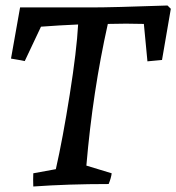

<svg xmlns="http://www.w3.org/2000/svg" viewBox="-20 -670 641 698"><path d="M101 8Q100 -16 101 -40L183 -55Q208 -165 233.5 -326Q259 -487 264 -581Q194 -578 129 -573L70 -448Q68 -449 20 -457L53 -643H314Q388 -643 589 -650L601 -638L569 -452Q560 -451 542.5 -449.5Q525 -448 516 -447L503 -583Q439 -585 372 -583Q317 -337 294 -68L386 -40Q384 -23 375 -1Q227 -1 101 8Z"/></svg>

Font: Albura Medium
Style: Italic
Weight: 462
Italic angle: -7°
Designer: Mercedes Jáuregui
Foundry: Omnibus-Type Team
Version: Version 1.000